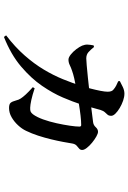

<svg xmlns="http://www.w3.org/2000/svg" viewBox="153 -784 693 1040"><g transform="rotate(90 500.0 -264.5)"><path d="M419.7 -566.6Q433.6 -574 451.8 -582.7Q470 -591.4 487.6 -591.4Q505.2 -591.4 525.7 -584.4Q546.2 -577.3 565.2 -566.1Q584.1 -554.8 596 -542.6Q607.8 -530.3 607.8 -520.4Q607.8 -507.3 602 -500.5Q596.2 -493.6 588.6 -485.7Q581.1 -477.7 575.9 -461.5Q572.9 -450.5 568.4 -434.2Q563.9 -417.9 557.9 -396.9Q552 -375.9 543.9 -350.3Q531.9 -312.9 508.8 -258.5Q485.7 -204.1 445.3 -145.1Q404.9 -86.1 340.5 -31.4Q276.1 23.3 180.6 61.2L172 49.4Q235.2 1.1 280.6 -50.7Q326.1 -102.4 357.3 -154.7Q388.6 -206.9 409.5 -258.3Q430.4 -309.7 445 -356.3Q453 -380.3 460.3 -408.4Q467.6 -436.4 472.5 -461.6Q477.3 -486.8 477.3 -500.8Q477.3 -523.5 465.7 -532.1Q455.7 -541 444.2 -546.8Q432.6 -552.5 420.5 -557.9ZM452.7 -95.3 458.8 -105.2Q495.2 -93 522 -87.2Q548.9 -81.4 563.8 -81Q578.1 -80.4 585.2 -83.6Q592.3 -86.8 599.6 -96.1Q614.9 -116.6 627.3 -151.2Q639.6 -185.7 648.1 -224.3Q656.6 -262.9 661.4 -296.2Q666.2 -329.5 666.2 -347.5Q666.2 -357.3 657.9 -357.3Q636.6 -357.3 606.3 -353.8Q575.9 -350.3 544.4 -345Q512.9 -339.8 485 -335.1Q470.8 -332.8 448.3 -328.6Q425.9 -324.5 403.4 -319.2Q380.9 -313.9 364.5 -308Q347.5 -302.5 333.2 -295.4Q318.9 -288.4 303.6 -288.4Q291.6 -288.4 275.8 -300.9Q259.9 -313.5 246.7 -331.1Q233.6 -348.7 227.7 -362.5Q221.5 -377.9 222.1 -391.9Q222.7 -405.8 226.3 -424.4L235 -426.9Q249.6 -408.7 262.8 -396.8Q276.1 -384.8 297.2 -384.8Q306.8 -384.8 334.4 -387.2Q361.9 -389.6 401 -393.6Q440.1 -397.7 483.8 -402.6Q527.5 -407.5 568.7 -412.5Q609.9 -417.5 641.8 -421.7Q658.3 -423.7 669.4 -436Q680.5 -448.4 694.2 -448.4Q703.8 -448.4 720.1 -439.3Q736.4 -430.1 753.3 -416.3Q770.3 -402.4 781.5 -387.9Q792.8 -373.3 792.8 -362.9Q792.8 -352 785 -345.9Q777.2 -339.9 768.9 -332.1Q760.6 -324.3 757.9 -309.2Q754.8 -289.1 749.1 -259.1Q743.5 -229.1 735.1 -194.3Q726.7 -159.5 715.3 -124.2Q703.8 -89 689 -58.5Q678.6 -36.4 658.9 -15.1Q639.2 6.2 615.3 19.8Q591.5 33.5 565.6 33.5Q544.6 33.5 537.3 24.8Q530 16.2 524.3 -5.3Q521.3 -18.6 513.9 -30Q506.5 -41.5 492.4 -56.9Q478.4 -72.2 452.7 -95.3Z"/></g></svg>

Font: Noto Serif JP
Style: Regular
Weight: 200
Designer: Ryoko NISHIZUKA 西塚涼子 (kana & ideographs); Frank Grießhammer (Latin, Greek & Cyrillic); Wenlong ZHANG 张文龙 (bopomofo); San
Foundry: Adobe
Version: Version 2.001;hotconv 1.1.0;makeotfexe 2.6.0